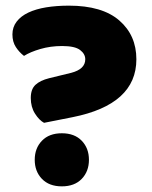

<svg xmlns="http://www.w3.org/2000/svg" viewBox="-20 -643 538 680"><path d="M103 -77Q103 -118 128.5 -144.5Q154 -171 199 -171Q244 -171 269.5 -144.5Q295 -118 295 -77Q295 -36 269.5 -9.5Q244 17 199 17Q154 17 128.5 -9.5Q103 -36 103 -77ZM136 -208Q119 -217 104 -240.5Q89 -264 89 -296Q89 -327 105.5 -342.5Q122 -358 154 -366L232 -385Q282 -398 282 -433Q282 -452 263.5 -466Q245 -480 200 -480Q159 -480 123 -469.5Q87 -459 65 -445Q48 -458 36 -476.5Q24 -495 24 -521Q24 -547 39 -566.5Q54 -586 80.5 -598.5Q107 -611 143.5 -617Q180 -623 224 -623Q342 -623 402.5 -570.5Q463 -518 463 -433Q463 -273 237 -228Z"/></svg>

Font: Baloo Thambi
Style: Regular
Weight: 400
Designer: Aadarsh Rajan and Ek Type
Foundry: Ek Type
Version: Version 1.443;PS 1.000;hotconv 16.6.51;makeotf.lib2.5.65220;